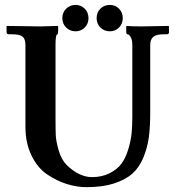

<svg xmlns="http://www.w3.org/2000/svg" viewBox="-20 -753 718 785"><path d="M207 -568.8V-268.1Q207 -224.1 208 -200Q209 -175.8 220 -137.9Q231 -100.1 252.9 -78.1Q303.7 -29.3 355 -28.8Q397 -28.8 428.5 -44.9Q460 -61 477.1 -84.5Q494.1 -107.9 504.6 -143.1Q515.1 -178.2 518.1 -208.5Q521 -238.8 521 -275.9V-568.8Q521 -589.8 514.4 -601.3Q507.8 -612.8 501 -612.8Q496.1 -612.8 496.1 -626V-645L498 -647Q518.1 -645 557.1 -645L668.9 -647L670.9 -645V-621.1Q670.9 -613.3 663.1 -612.8H648.9Q619.1 -612.8 606.7 -602.3Q594.2 -591.8 594.2 -568.8V-293Q594.2 -234.9 588.6 -192.4Q583 -149.9 566.4 -109.4Q549.8 -68.8 521.5 -43.5Q493.2 -18.1 446 -2.9Q398.9 12.2 334 12.2Q293.9 12.2 253.4 -0.5Q212.9 -13.2 173.3 -39.6Q133.8 -65.9 108.9 -116.9Q84 -168 84 -234.9V-568.8Q84 -593.8 72 -603.3Q60.1 -612.8 29.8 -612.8H16.1Q7.3 -612.8 6.8 -621.1V-645L8.8 -647Q106 -645 146 -645L215.8 -647L217.8 -645V-627.9Q217.8 -612.8 214.8 -612.8Q207 -612.8 207 -568.8ZM289.1 -732.9Q311 -732.9 326.4 -717.5Q341.8 -702.1 341.8 -679Q341.8 -655.8 326.4 -640.4Q311 -625 289.1 -625Q266.1 -625 250.5 -640.4Q234.9 -655.8 234.9 -679Q234.9 -702.1 250.5 -717.5Q266.1 -732.9 289.1 -732.9ZM429.2 -732.9Q451.2 -732.9 466.6 -717.5Q481.9 -702.1 481.9 -679Q481.9 -655.8 466.6 -640.4Q451.2 -625 429.2 -625Q406.2 -625 390.6 -640.4Q375 -655.8 375 -679Q375 -702.1 390.4 -717.5Q405.8 -732.9 429.2 -732.9Z"/></svg>

Font: Linux Libertine
Style: Semibold
Weight: 600
Designer: Philipp H. Poll
Foundry: Philipp H. Poll
Version: Version 5.1.2 ; ttfautohint (v0.9)